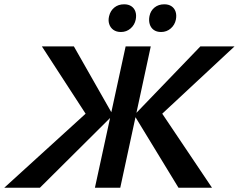

<svg xmlns="http://www.w3.org/2000/svg" viewBox="-58 -874 1112 894"><path d="M-38 0 384 -384 365 -307 137 -658H286L468 -338L128 0ZM384 0 527 -658H644L502 0ZM773 0 567 -338 875 -658H1034L657 -307L671 -384L929 0ZM505 -725Q484 -725 470 -735Q456 -745 450.5 -762Q445 -779 450 -799Q456 -824 474.5 -839Q493 -854 520 -854Q540 -854 553.5 -845Q567 -836 572.5 -820Q578 -804 574 -783Q569 -758 550 -741.5Q531 -725 505 -725ZM692 -725Q671 -725 657.5 -735Q644 -745 639 -762Q634 -779 638 -799Q643 -824 661.5 -839Q680 -854 707 -854Q727 -854 740.5 -845Q754 -836 759.5 -820Q765 -804 761 -783Q756 -758 737 -741.5Q718 -725 692 -725Z"/></svg>

Font: Ysabeau Office
Style: Bold Italic
Weight: 700
Italic angle: -12°
Designer: Christian Thalmann (Catharsis Fonts)
Version: Version 2.001;gftools[0.9.30]; featfreeze: tnum,lnum,ss02